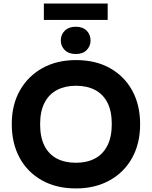

<svg xmlns="http://www.w3.org/2000/svg" viewBox="-20 -1047 852 1077"><path d="M406 10Q296 10 215 -35.5Q134 -81 90 -162Q46 -243 46 -351Q46 -459 91.5 -539.5Q137 -620 218 -665Q299 -710 406 -710Q517 -710 597.5 -664.5Q678 -619 722 -538.5Q766 -458 766 -350Q766 -242 721 -161Q676 -80 594.5 -35Q513 10 406 10ZM406 -134Q467 -134 512 -157.5Q557 -181 582 -229.5Q607 -278 607 -351Q607 -424 582.5 -471.5Q558 -519 513 -542.5Q468 -566 406 -566Q346 -566 300.5 -542.5Q255 -519 230 -471Q205 -423 205 -350Q205 -277 229.5 -229Q254 -181 299 -157.5Q344 -134 406 -134ZM405 -744Q366 -744 343.5 -766Q321 -788 321 -820Q321 -853 343.5 -875Q366 -897 405 -897Q444 -897 466 -875Q488 -853 488 -820Q488 -788 466 -766Q444 -744 405 -744ZM226 -935V-1027H584V-935Z"/></svg>

Font: REM SemiBold
Style: Regular
Weight: 600
Designer: Octavio Pardo
Foundry: Ashler Design
Version: Version 1.005;gftools[0.9.28]